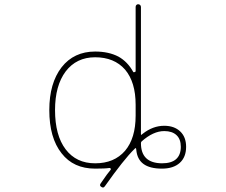

<svg xmlns="http://www.w3.org/2000/svg" viewBox="-20 -791 1040 884"><path d="M446.3 69.3Q436.5 63.5 443.4 53.7Q476.6 4.9 488.3 -7.8Q491.2 -10.7 490.2 -14.6H489.3Q487.3 -18.6 483.4 -17.6Q464.8 -14.6 418 -14.6Q368.2 -14.6 329.6 -32.2Q291 -49.8 263.7 -85Q207 -156.2 207 -284.2Q207 -408.2 263.7 -481.4Q292 -517.6 330.6 -535.6Q369.1 -553.7 418 -553.7Q480.5 -553.7 525.4 -530.3Q567.4 -506.8 592.8 -460.9Q594.7 -457 598.6 -459H599.6Q604.5 -460 604.5 -463.9V-758.8Q604.5 -764.6 607.9 -768.1Q611.3 -771.5 616.2 -771.5Q621.1 -771.5 625 -768.1Q628.9 -764.6 628.9 -758.8V-172.9Q628.9 -168 631.8 -170.9L636.7 -174.8Q683.6 -211.9 736.3 -211.9Q782.2 -211.9 809.6 -186Q836.9 -160.2 836.9 -115.2Q836.9 -67.4 807.6 -41Q778.3 -14.6 725.6 -14.6Q669.9 -14.6 640.6 -36.1Q611.3 -57.6 607.4 -101.6L606.4 -107.4Q606.4 -108.4 605 -108.9Q603.5 -109.4 602.5 -108.4L598.6 -104.5Q549.8 -56.6 462.9 66.4Q459 72.3 454.1 72.3Q450.2 72.3 446.3 69.3ZM418 -527.3Q332 -527.3 282.2 -461.9Q233.4 -396.5 233.4 -284.2Q233.4 -168 282.2 -103.5Q331.1 -39.1 418 -39.1Q505.9 -39.1 555.7 -96.7Q604.5 -154.3 604.5 -258.8V-308.6Q604.5 -413.1 555.7 -470.7Q505.9 -527.3 418 -527.3ZM736.3 -187.5Q685.5 -187.5 631.8 -139.6Q628.9 -136.7 628.9 -131.8Q628.9 -40 725.6 -39.1Q768.6 -39.1 790 -57.6Q812.5 -77.1 812.5 -115.2Q812.5 -150.4 792.5 -168.9Q772.5 -187.5 736.3 -187.5Z"/></svg>

Font: Rounded-X Mgen+ 1m thin
Style: Regular
Weight: 100
Designer: [Source Han Sans]
Ryoko NISHIZUKA  (kana & ideographs); Paul D. Hunt (Latin, Greek & Cyrillic); Wenlong ZHANG  (bopomofo
Version: Version 1.059.20150602